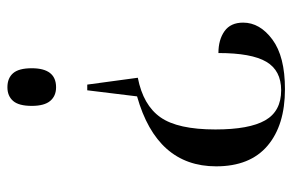

<svg xmlns="http://www.w3.org/2000/svg" viewBox="-152 -426 770 505"><g transform="rotate(-90 232.5 -174.0)"><path d="M280 -196Q208 -182 176 -136.5Q144 -91 144 8Q144 97 168 139Q192 181 247 181Q299 181 322 142Q345 103 345 16Q380 16 402.5 32Q425 48 425 81Q425 125 380.5 158Q336 191 250 191Q155 191 101 145Q47 99 47 10Q47 -146 231 -198L247 -329H262ZM255 -539Q279 -539 292 -524Q305 -509 305 -475Q305 -411 255 -411Q232 -411 219 -426.5Q206 -442 206 -475Q206 -509 219 -524Q232 -539 255 -539Z"/></g></svg>

Font: Noto Serif Display SemiCondensed
Style: Regular
Weight: 400
Width: 4
Designer: Monotype Design Team
Foundry: Monotype Imaging Inc.
Version: Version 2.009